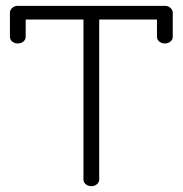

<svg xmlns="http://www.w3.org/2000/svg" viewBox="-20 -628 626 658"><path d="M266 -13V-561H68V-502Q68 -492 60 -485.5Q52 -479 41 -479Q30 -479 22 -485.5Q14 -492 14 -502V-584Q14 -594 22 -601Q30 -608 40 -608H545Q556 -608 564 -601Q572 -594 572 -584V-502Q572 -492 564 -485.5Q556 -479 545 -479Q534 -479 526 -485.5Q518 -492 518 -502V-561H320V-13Q320 -3 312 3.5Q304 10 293 10Q282 10 274 3.5Q266 -3 266 -13Z"/></svg>

Font: Flamenco
Style: Regular
Weight: 400
Designer: Luciano Vergara
Foundry: Luciano Vergara
Version: Version 1.002